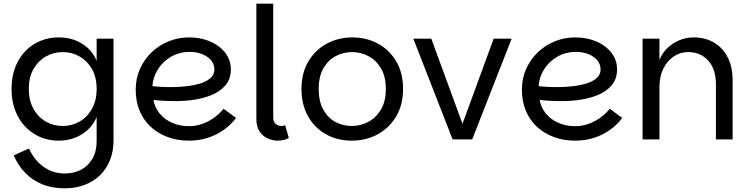

<svg xmlns="http://www.w3.org/2000/svg" viewBox="-20 -760 4087 1047"><path d="M333 267Q264 267 209.5 244.5Q155 222 116 181Q77 140 55 87L138 50Q166 112 216.5 149Q267 186 333 186Q384 186 423 165Q462 144 484.5 104.5Q507 65 507 9V-122Q483 -63 427 -28Q371 7 300 7Q227 7 168.5 -28.5Q110 -64 76.5 -127.5Q43 -191 43 -275Q43 -359 76.5 -422.5Q110 -486 168.5 -521Q227 -556 300 -556Q373 -556 428 -521.5Q483 -487 507 -428V-549H599V8Q599 64 580.5 111.5Q562 159 527.5 193.5Q493 228 443.5 247.5Q394 267 333 267ZM322 -73Q372 -73 414 -97Q456 -121 481.5 -166.5Q507 -212 507 -275Q507 -339 481.5 -383.5Q456 -428 414 -452Q372 -476 322 -476Q272 -476 230 -452Q188 -428 162.5 -383.5Q137 -339 137 -275Q137 -212 162.5 -166.5Q188 -121 230 -97Q272 -73 322 -73Z M1011 7Q947 7 893.5 -13Q840 -33 801 -69.5Q762 -106 741 -157Q720 -208 720 -271Q720 -333 743.5 -385Q767 -437 807.5 -475.5Q848 -514 900.5 -535Q953 -556 1010 -556Q1061 -556 1103 -542.5Q1145 -529 1175.5 -505Q1206 -481 1222.5 -450Q1239 -419 1239 -382Q1239 -330 1210 -295.5Q1181 -261 1133 -241.5Q1085 -222 1027.5 -214.5Q970 -207 912 -209Q896 -209 877 -210Q858 -211 842 -212.5Q826 -214 817 -215Q823 -176 849 -143Q875 -110 917 -91Q959 -72 1011 -72Q1051 -72 1087.5 -86Q1124 -100 1152.5 -122Q1181 -144 1199 -167L1267 -117Q1241 -81 1202 -53Q1163 -25 1115 -9Q1067 7 1011 7ZM914 -285Q954 -285 995 -289.5Q1036 -294 1071 -304.5Q1106 -315 1127.5 -334Q1149 -353 1149 -381Q1149 -409 1131.5 -430.5Q1114 -452 1083.5 -464.5Q1053 -477 1015 -477Q958 -477 912.5 -450.5Q867 -424 840.5 -381Q814 -338 811 -290Q829 -288 855.5 -286.5Q882 -285 914 -285Z M1378 -111V-740H1470V-119Q1470 -96 1483 -84.5Q1496 -73 1514 -73Q1525 -73 1535 -77L1555 -8Q1530 7 1495 7Q1467 7 1440 -5Q1413 -17 1395.5 -43Q1378 -69 1378 -111Z M1898 7Q1820 7 1758 -27.5Q1696 -62 1660 -125.5Q1624 -189 1624 -275Q1624 -361 1661 -424Q1698 -487 1761 -521.5Q1824 -556 1901 -556Q1979 -556 2042 -521.5Q2105 -487 2141.5 -424Q2178 -361 2178 -275Q2178 -189 2140.5 -125.5Q2103 -62 2039.5 -27.5Q1976 7 1898 7ZM1898 -73Q1945 -73 1987.5 -95Q2030 -117 2057 -162Q2084 -207 2084 -275Q2084 -343 2057.5 -387.5Q2031 -432 1989 -454Q1947 -476 1900 -476Q1852 -476 1810.5 -454Q1769 -432 1743.5 -387.5Q1718 -343 1718 -275Q1718 -207 1743 -162Q1768 -117 1809 -95Q1850 -73 1898 -73Z M2332 -549 2502 -85 2672 -549H2770L2555 0H2448L2234 -549Z M3117 7Q3053 7 2999.5 -13Q2946 -33 2907 -69.5Q2868 -106 2847 -157Q2826 -208 2826 -271Q2826 -333 2849.5 -385Q2873 -437 2913.5 -475.5Q2954 -514 3006.5 -535Q3059 -556 3116 -556Q3167 -556 3209 -542.5Q3251 -529 3281.5 -505Q3312 -481 3328.5 -450Q3345 -419 3345 -382Q3345 -330 3316 -295.5Q3287 -261 3239 -241.5Q3191 -222 3133.5 -214.5Q3076 -207 3018 -209Q3002 -209 2983 -210Q2964 -211 2948 -212.5Q2932 -214 2923 -215Q2929 -176 2955 -143Q2981 -110 3023 -91Q3065 -72 3117 -72Q3157 -72 3193.5 -86Q3230 -100 3258.5 -122Q3287 -144 3305 -167L3373 -117Q3347 -81 3308 -53Q3269 -25 3221 -9Q3173 7 3117 7ZM3020 -285Q3060 -285 3101 -289.5Q3142 -294 3177 -304.5Q3212 -315 3233.5 -334Q3255 -353 3255 -381Q3255 -409 3237.5 -430.5Q3220 -452 3189.5 -464.5Q3159 -477 3121 -477Q3064 -477 3018.5 -450.5Q2973 -424 2946.5 -381Q2920 -338 2917 -290Q2935 -288 2961.5 -286.5Q2988 -285 3020 -285Z M3484 0V-549H3576V-432Q3588 -466 3615.5 -494Q3643 -522 3681 -539Q3719 -556 3762 -556Q3827 -556 3875 -527Q3923 -498 3949 -446Q3975 -394 3975 -323V0H3884V-300Q3884 -383 3842 -429.5Q3800 -476 3732 -476Q3688 -476 3652.5 -451.5Q3617 -427 3596.5 -384Q3576 -341 3576 -285V0Z"/></svg>

Font: Parkinsans Light
Style: Regular
Weight: 400
Version: Version 1.000